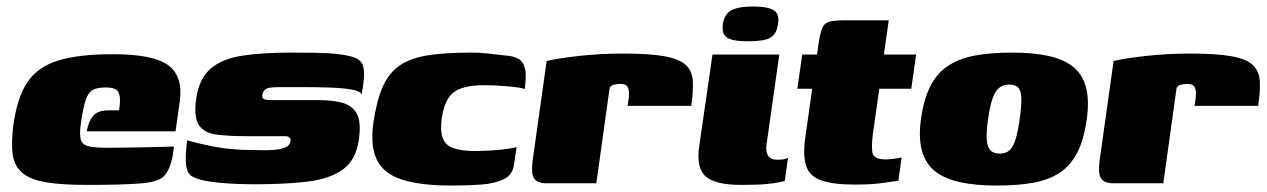

<svg xmlns="http://www.w3.org/2000/svg" viewBox="-20 -568 3927 595"><path d="M250 5Q172 5 123.5 -3Q75 -11 50 -31.5Q25 -52 19.5 -89Q14 -126 22 -185Q34 -267 65 -313.5Q96 -360 159 -380Q222 -400 330 -400Q457 -400 502.5 -365Q548 -330 537 -253L524 -161H249Q253 -189 267.5 -207.5Q282 -226 315 -226H349L351 -242Q354 -268 347 -282.5Q340 -297 307 -297Q281 -297 267 -289Q253 -281 245.5 -258Q238 -235 231 -189Q226 -154 230 -137Q234 -120 253.5 -115Q273 -110 313 -110Q329 -110 361 -110.5Q393 -111 428 -111.5Q463 -112 489 -113Q515 -114 519 -114L516 -91Q514 -74 506.5 -53.5Q499 -33 488 -22Q471 -4 414.5 0.5Q358 5 250 5Z M773 3Q744 3 715.5 2Q687 1 661.5 -1.5Q636 -4 614 -8Q591 -13 576 -21Q561 -29 557 -54Q553 -79 560 -133Q597 -123 631 -116Q665 -109 697.5 -106Q730 -103 762 -103Q772 -103 790.5 -102.5Q809 -102 829 -103.5Q849 -105 863.5 -111Q878 -117 880 -129Q882 -138 877 -142Q872 -146 864 -146H740Q688 -146 650.5 -151Q613 -156 596.5 -180Q580 -204 588 -262Q597 -325 633 -355.5Q669 -386 731 -395.5Q793 -405 880 -405Q912 -405 953.5 -404.5Q995 -404 1021 -401Q1059 -397 1079 -389.5Q1099 -382 1105 -364Q1111 -346 1106 -309L1101 -275Q1098 -285 1072 -290Q1046 -295 1006.5 -296.5Q967 -298 924 -298Q881 -298 844 -298Q829 -298 818 -296.5Q807 -295 801 -290Q795 -285 793 -275Q792 -267 795 -263.5Q798 -260 804 -259Q810 -258 817 -258H962Q1007 -258 1039 -250Q1071 -242 1085.5 -216Q1100 -190 1092 -135Q1083 -71 1041.5 -42Q1000 -13 931.5 -5Q863 3 773 3Z M1380 7Q1284 7 1227 -11Q1170 -29 1148.5 -71.5Q1127 -114 1137 -187Q1147 -256 1166 -299Q1185 -342 1218.5 -365Q1252 -388 1305.5 -396.5Q1359 -405 1438 -405Q1464 -405 1489.5 -402.5Q1515 -400 1555 -395Q1575 -393 1588.5 -384.5Q1602 -376 1607 -355Q1612 -334 1606 -292Q1596 -296 1573.5 -298.5Q1551 -301 1526 -302.5Q1501 -304 1481 -304Q1437 -304 1410 -294.5Q1383 -285 1369 -263Q1355 -241 1349 -202Q1344 -164 1351.5 -141.5Q1359 -119 1383.5 -109.5Q1408 -100 1452 -100Q1472 -100 1498 -101.5Q1524 -103 1547 -106Q1570 -109 1581 -112L1573 -59Q1569 -26 1541 -12.5Q1513 1 1471 4Q1429 7 1380 7Z M1828 0H1674Q1646 0 1635.5 -14.5Q1625 -29 1631 -73L1674 -379Q1707 -387 1773 -394.5Q1839 -402 1912 -402Q1994 -402 2040 -393.5Q2086 -385 2105.5 -366.5Q2125 -348 2127 -317Q2129 -286 2122 -240H1925L1927 -254Q1931 -279 1928 -290.5Q1925 -302 1918.5 -305Q1912 -308 1903 -308Q1891 -308 1881 -305Q1871 -302 1869 -294Z M2277 5Q2195 5 2166 -22Q2137 -49 2147 -116L2188 -399H2395L2356 -124Q2352 -99 2360 -86Q2368 -73 2389 -73Q2406 -73 2413 -75.5Q2420 -78 2422 -79L2412 -7Q2407 -6 2394 -3Q2381 0 2353.5 2.5Q2326 5 2277 5ZM2299 -440Q2250 -440 2233 -451.5Q2216 -463 2220 -494Q2225 -524 2246.5 -536Q2268 -548 2317 -548Q2363 -547 2379.5 -535Q2396 -523 2391 -494Q2387 -463 2368 -451.5Q2349 -440 2299 -440Z M2630 4Q2561 4 2525 -9Q2489 -22 2478.5 -53Q2468 -84 2475 -138L2497 -293H2451L2466 -399H2512L2517 -435Q2522 -467 2528.5 -482Q2535 -497 2550.5 -501Q2566 -505 2598 -505H2734Q2733 -499 2732.5 -493.5Q2732 -488 2731 -482L2719 -399H2819L2804 -293H2705L2685 -153Q2680 -113 2684 -93.5Q2688 -74 2725 -74Q2733 -74 2750 -76Q2767 -78 2774 -80L2764 -8Q2756 -7 2719.5 -1.5Q2683 4 2630 4Z M3069 7Q3003 7 2955 -3.5Q2907 -14 2877.5 -37.5Q2848 -61 2837 -101Q2826 -141 2834 -199Q2843 -263 2864.5 -303.5Q2886 -344 2921 -366Q2956 -388 3004.5 -396.5Q3053 -405 3117 -405Q3183 -405 3230 -394.5Q3277 -384 3306 -360.5Q3335 -337 3345.5 -297.5Q3356 -258 3348 -199Q3339 -135 3318 -94.5Q3297 -54 3263 -32Q3229 -10 3181 -1.5Q3133 7 3069 7ZM3078 -92Q3096 -92 3107.5 -101.5Q3119 -111 3126.5 -134Q3134 -157 3140 -199Q3146 -241 3145 -264.5Q3144 -288 3135 -297Q3126 -306 3108 -306Q3091 -306 3078 -297Q3065 -288 3056.5 -264.5Q3048 -241 3042 -199Q3036 -157 3038 -134Q3040 -111 3050 -101.5Q3060 -92 3078 -92Z M3585 0H3431Q3403 0 3392.5 -14.5Q3382 -29 3388 -73L3431 -379Q3464 -387 3530 -394.5Q3596 -402 3669 -402Q3751 -402 3797 -393.5Q3843 -385 3862.5 -366.5Q3882 -348 3884 -317Q3886 -286 3879 -240H3682L3684 -254Q3688 -279 3685 -290.5Q3682 -302 3675.5 -305Q3669 -308 3660 -308Q3648 -308 3638 -305Q3628 -302 3626 -294Z"/></svg>

Font: Genos Black
Style: Italic
Weight: 900
Italic angle: -8°
Version: Version 1.010